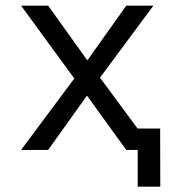

<svg xmlns="http://www.w3.org/2000/svg" viewBox="-20 -538 626 689"><path d="M474.1 131.8V0H433.1L292 -194.8L152.8 0H55.7L246.6 -256.3L55.7 -517.6H152.8L293.5 -321.3L433.1 -517.6H530.3L338.9 -259.3L474.1 -76.2V-76.7H554.7L555.2 131.8Z"/></svg>

Font: Cascadia Code NF SemiLight
Style: Regular
Weight: 350
Monospace: yes
Designer: Aaron Bell
Foundry: Saja Typeworks
Version: Version 2404.023; ttfautohint (v1.8.4)